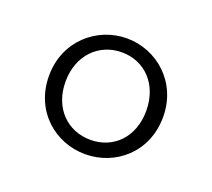

<svg xmlns="http://www.w3.org/2000/svg" viewBox="-62 -826 471 427"><g transform="rotate(20 173.5 -612.0)"><path d="M174 -509C120 -509 78 -549 78 -612C78 -675 120 -716 174 -716C228 -716 269 -675 269 -612C269 -549 228 -509 174 -509ZM174 -475C245 -475 309 -528 309 -612C309 -694 245 -749 174 -749C103 -749 39 -694 39 -612C39 -528 103 -475 174 -475Z"/></g></svg>

Font: Noto Serif JP Medium
Style: Regular
Weight: 500
Designer: Ryoko NISHIZUKA 西塚涼子 (kana & ideographs); Frank Grießhammer (Latin, Greek & Cyrillic); Wenlong ZHANG 张文龙 (bopomofo); San
Foundry: Adobe
Version: Version 2.001;hotconv 1.1.0;makeotfexe 2.6.0